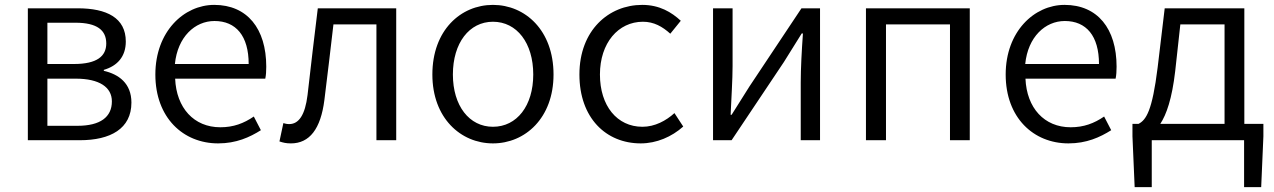

<svg xmlns="http://www.w3.org/2000/svg" viewBox="-20 -574 5217 786"><path d="M94 0H307C432 0 518 -47 518 -154C518 -233 466 -270 405 -284V-288C460 -304 495 -342 495 -404C495 -501 417 -540 298 -540H94ZM174 -312V-481H289C378 -481 415 -450 415 -396C415 -344 377 -312 283 -312ZM174 -59V-252H290C387 -252 438 -217 438 -159C438 -95 391 -59 297 -59Z M873 13C947 13 1002 -12 1048 -41L1019 -97C978 -69 936 -53 882 -53C774 -53 702 -132 697 -252H1066C1069 -266 1070 -283 1070 -301C1070 -457 992 -554 857 -554C733 -554 616 -445 616 -269C616 -92 730 13 873 13ZM696 -312C707 -423 778 -488 858 -488C946 -488 998 -427 998 -312Z M1171 13C1247 13 1293 -46 1308 -165C1321 -269 1333 -371 1345 -474H1521V0H1602V-540H1281C1266 -422 1253 -304 1239 -185C1229 -103 1203 -66 1164 -66C1154 -66 1147 -68 1140 -70L1124 5C1139 10 1151 13 1171 13Z M1998 13C2130 13 2246 -91 2246 -269C2246 -450 2130 -554 1998 -554C1866 -554 1750 -450 1750 -269C1750 -91 1866 13 1998 13ZM1998 -55C1901 -55 1834 -141 1834 -269C1834 -398 1901 -485 1998 -485C2096 -485 2163 -398 2163 -269C2163 -141 2096 -55 1998 -55Z M2603 13C2668 13 2730 -14 2777 -56L2741 -111C2707 -80 2661 -55 2610 -55C2506 -55 2436 -141 2436 -269C2436 -398 2511 -485 2612 -485C2657 -485 2692 -465 2724 -436L2767 -489C2729 -524 2680 -554 2609 -554C2472 -554 2352 -450 2352 -269C2352 -91 2461 13 2603 13Z M2899 0H2975L3189 -320C3210 -353 3241 -403 3262 -437H3267C3262 -366 3258 -294 3258 -236V0H3337V-540H3261L3048 -220C3027 -187 2996 -137 2975 -104H2971C2974 -174 2979 -247 2979 -304V-540H2899Z M3525 0H3607V-474H3869V0H3950V-540H3525Z M4354 13C4428 13 4483 -12 4529 -41L4500 -97C4459 -69 4417 -53 4363 -53C4255 -53 4183 -132 4178 -252H4547C4550 -266 4551 -283 4551 -301C4551 -457 4473 -554 4338 -554C4214 -554 4097 -445 4097 -269C4097 -92 4211 13 4354 13ZM4177 -312C4188 -423 4259 -488 4339 -488C4427 -488 4479 -427 4479 -312Z M4695 0H5073V192H5143L5152 -16V-67H5074V-540H4748L4719 -297C4697 -120 4672 -83 4641 -67H4616V-16L4625 192H4695ZM4730 -67C4755 -105 4778 -170 4791 -283L4812 -474H4993V-67Z"/></svg>

Font: Noto Sans HK DemiLight
Style: Regular
Weight: 350
Designer: Ryoko NISHIZUKA 西塚涼子 (kana, bopomofo & ideographs); Paul D. Hunt (Latin, Greek & Cyrillic); Sandoll Communications 산돌커뮤니
Foundry: Adobe
Version: Version 2.004;hotconv 1.0.118;makeotfexe 2.5.65603